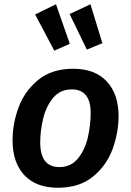

<svg xmlns="http://www.w3.org/2000/svg" viewBox="-20 -867 616 902"><path d="M39 -208Q39 -286 67.5 -363Q96 -440 160 -492Q224 -544 324 -544Q426 -544 481.5 -484.5Q537 -425 537 -322Q537 -244 509 -167Q481 -90 417 -37.5Q353 15 252 15Q150 15 94.5 -44Q39 -103 39 -208ZM406 -336Q406 -447 317 -447Q262 -447 229 -406.5Q196 -366 182.5 -309Q169 -252 169 -198Q169 -82 259 -82Q314 -82 347 -123.5Q380 -165 393 -223Q406 -281 406 -336ZM308 -661 235 -629 145 -799 243 -847ZM461 -664 388 -634 307 -801 405 -847Z"/></svg>

Font: FiraGO Medium
Style: Italic
Weight: 500
Italic angle: -8°
Designer: bBox Type GmbH
Foundry: bBox Type GmbH
Version: Version 1.001